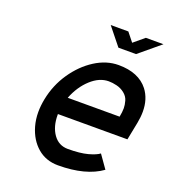

<svg xmlns="http://www.w3.org/2000/svg" viewBox="-129 -790 803 895"><g transform="rotate(20 273.0 -342.5)"><path d="M194.8 -305.2H452.1Q457 -329.6 457 -348.6Q457 -364.7 451.4 -384.5Q445.8 -404.3 428 -418.5Q410.2 -432.6 388.7 -437.7Q367.2 -442.9 348.6 -442.9Q302.7 -442.9 260.5 -404.3Q218.3 -365.7 194.8 -305.2ZM522.5 -218.3H177.7V-214.4Q177.7 -156.2 204.3 -118.7Q231 -81.1 276.9 -81.1Q336.9 -81.1 374.8 -91.3Q412.6 -101.6 429.2 -114.3L474.6 -49.8Q396.5 6.3 259.3 6.3Q199.2 6.3 157.2 -29.8Q115.2 -65.9 97.7 -127Q88.4 -159.7 88.4 -196.3Q88.4 -227.5 95.2 -261.7Q109.9 -335.9 151.4 -396.7Q192.9 -457.5 249.5 -493.7Q306.2 -529.8 366.2 -529.8Q465.8 -529.8 513.2 -469.2Q545.9 -426.3 545.9 -363.8Q545.9 -336.9 540 -306.6ZM424.3 -605.5H336.9L267.1 -692.4H354.5L389.2 -648.9L441.4 -692.4H528.8Z"/></g></svg>

Font: Qaz
Style: Italic
Weight: 400
Italic angle: -11.25°
Designer: GGBotNet
Foundry: f0n7
Version: 0.70